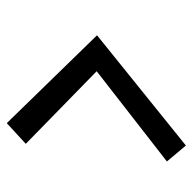

<svg xmlns="http://www.w3.org/2000/svg" viewBox="-21 -532 568 566"><g transform="rotate(-90 263.0 -249.0)"><path d="M70 -41 336 -248 122 -457 183 -513 442 -247 117 15Z"/></g></svg>

Font: Andada Pro Medium
Style: Italic
Weight: 500
Italic angle: -7°
Designer: Carolina Giovagnoli
Foundry: Huerta Tipografica
Version: Version 3.005; ttfautohint (v1.8.4)